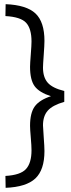

<svg xmlns="http://www.w3.org/2000/svg" viewBox="-20 -773 338 920"><path d="M124 -170Q124 -232 146.5 -263Q169 -294 224 -312Q168 -330 146 -360Q124 -390 124 -453Q124 -467 127.5 -512Q131 -557 131 -574Q131 -636 105 -664Q79 -692 6 -696L7 -753Q107 -749 150 -708.5Q193 -668 193 -577Q193 -557 189.5 -509.5Q186 -462 186 -449Q186 -403 208.5 -377Q231 -351 288 -337V-285Q232 -269 209 -243Q186 -217 186 -172Q186 -161 189.5 -115.5Q193 -70 193 -49Q193 41 149.5 82Q106 123 7 127L6 70Q78 66 104.5 37Q131 8 131 -53Q131 -74 127.5 -114Q124 -154 124 -170Z"/></svg>

Font: TypoPRO Titillium Text
Style: 250 wt
Weight: 300
Designer: Accademia di Belle Arti di Urbino and others
Foundry: Accademia di Belle Arti di Urbino and others.
Version: Version 25.000